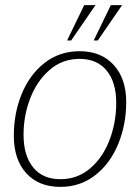

<svg xmlns="http://www.w3.org/2000/svg" viewBox="-20 -720 547 750"><path d="M34 -190Q34 -278 65 -353.5Q96 -429 154.5 -474.5Q213 -520 291 -520Q375 -520 424 -466.5Q473 -413 473 -321Q473 -234 442 -158Q411 -82 352.5 -36Q294 10 216 10Q131 10 82.5 -43.5Q34 -97 34 -190ZM434 -318Q434 -399 396.5 -444.5Q359 -490 291 -490Q224 -490 174.5 -447.5Q125 -405 98.5 -337Q72 -269 72 -194Q72 -112 109.5 -66Q147 -20 216 -20Q283 -20 332.5 -62.5Q382 -105 408 -173.5Q434 -242 434 -318ZM309 -700H353L258 -562H242ZM413 -700H457L362 -562H346Z"/></svg>

Font: Thasadith
Style: Italic
Weight: 400
Italic angle: -9°
Designer: Cadson Demak Co.,Ltd.
Foundry: Cadson Demak Co.,Ltd.
Version: Version 1.000; ttfautohint (v1.6)